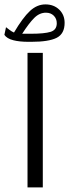

<svg xmlns="http://www.w3.org/2000/svg" viewBox="-45 -839 310 859"><path d="M146.5 -602.5V-0.5H78.1V-602.5ZM-25.4 -683.1 -18.1 -717.3Q-11.2 -711.9 -1.5 -704.6Q8.3 -697.3 17.6 -693.4Q57.1 -760.3 88.9 -789.8Q120.6 -819.3 158.2 -819.3Q195.8 -819.3 220 -795.9Q244.1 -772.5 244.1 -736.8Q244.1 -688 208.7 -669.9Q173.3 -651.9 94.7 -651.9H82.5Q41.5 -651.9 13.7 -659.2Q-14.2 -666.5 -25.4 -683.1ZM93.8 -688Q153.3 -688 181.2 -696.5Q209 -705.1 209 -734.9Q209 -755.4 195.6 -768.8Q182.1 -782.2 160.6 -782.2Q131.8 -782.2 108.4 -759Q85 -735.8 54.2 -688Z"/></svg>

Font: Vazirmatn UI Light
Style: Regular
Weight: 300
Designer: Saber Rastikerdar
Foundry: Saber Rastikerdar
Version: Version 33.003